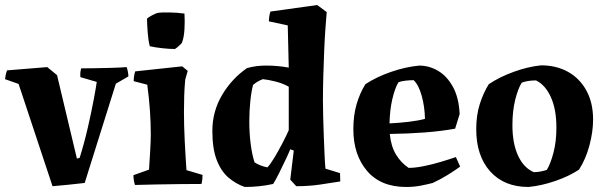

<svg xmlns="http://www.w3.org/2000/svg" viewBox="-26 -732 2408 764"><path d="M183 9 48 -398 -6 -417Q-5 -426 -3 -435Q-1 -444 2 -452L162 -465L201 -433L280 -101L291 -104Q310 -165 324 -226.5Q338 -288 347 -336Q356 -384 359 -406L294 -425Q292 -443 297 -460Q315 -460 348.5 -460.5Q382 -461 418 -462Q454 -463 478 -465Q484 -448 485 -428L435 -399L311 -4Q279 0 247 3Q215 6 183 9Z M511 4Q505 -15 505 -35L567 -57Q569 -89 571.5 -129.5Q574 -170 574 -197Q574 -244 570.5 -293.5Q567 -343 560 -395L506 -409Q506 -429 512 -448L699 -468L721 -450L711 -415Q708 -382 707 -351Q706 -320 706 -286Q706 -234 709 -172.5Q712 -111 716 -55L780 -36Q780 -27 779 -18Q778 -9 776 0Q742 0 693 0.5Q644 1 595 2Q546 3 511 4ZM570 -548Q564 -571 561.5 -605Q559 -639 559 -658Q564 -663 580 -671.5Q596 -680 603 -681Q616 -683 647.5 -682.5Q679 -682 708 -678Q710 -648 708 -615Q706 -582 698 -562Q698 -561 691.5 -554.5Q685 -548 678 -542.5Q671 -537 670 -537Q649 -537 621 -540Q593 -543 570 -548Z M948 12Q913 0 883.5 -25Q854 -50 836.5 -95Q819 -140 819 -211Q819 -289 858 -354.5Q897 -420 957 -461Q995 -472 1038 -471Q1057 -471 1079 -469Q1101 -467 1123 -463L1119 -631L1044 -647Q1044 -667 1050 -686L1236 -712L1274 -684Q1272 -660 1269 -619.5Q1266 -579 1264 -530Q1262 -481 1260.5 -429.5Q1259 -378 1259 -332Q1259 -303 1260 -265.5Q1261 -228 1262.5 -188.5Q1264 -149 1265.5 -115.5Q1267 -82 1269 -61L1327 -43L1328 -10Q1292 -4 1247 2.5Q1202 9 1153 9L1129 -17L1143 -133L1129 -138Q1123 -123 1110.5 -96.5Q1098 -70 1084.5 -43Q1071 -16 1061 0Q1034 6 1005.5 9Q977 12 948 12ZM1038 -66Q1049 -77 1065 -103.5Q1081 -130 1097 -160.5Q1113 -191 1123 -214V-387Q1100 -400 1070.5 -407.5Q1041 -415 1020 -417Q998 -409 981 -394Q974 -368 970 -329Q966 -290 966 -249Q966 -202 971.5 -159Q977 -116 987 -86Q1008 -72 1038 -66Z M1590 12Q1489 12 1434.5 -52Q1380 -116 1380 -218Q1380 -273 1393 -317.5Q1406 -362 1428 -397Q1472 -426 1530 -446Q1588 -466 1642 -471Q1682 -471 1717.5 -450Q1753 -429 1776.5 -386Q1800 -343 1803 -278L1785 -220Q1730 -210 1664.5 -205Q1599 -200 1525 -199Q1530 -149 1550 -116.5Q1570 -84 1600 -64Q1627 -64 1661 -71Q1695 -78 1728.5 -88Q1762 -98 1788 -107L1805 -69Q1783 -53 1755.5 -36Q1728 -19 1696 -4Q1677 1 1649.5 6.5Q1622 12 1590 12ZM1524 -241Q1565 -243 1602 -247.5Q1639 -252 1665 -259Q1664 -308 1652 -351Q1640 -394 1620 -413Q1606 -413 1587.5 -411Q1569 -409 1559 -404Q1545 -380 1535 -337Q1525 -294 1524 -241Z M2077 12Q1980 12 1924.5 -50Q1869 -112 1869 -218Q1869 -273 1883 -317.5Q1897 -362 1919 -397Q1962 -426 2019 -446.5Q2076 -467 2127 -472Q2188 -472 2234.5 -446Q2281 -420 2307.5 -371.5Q2334 -323 2334 -256Q2334 -208 2319.5 -153.5Q2305 -99 2278 -57Q2239 -31 2184 -12Q2129 7 2077 12ZM2098 -47Q2113 -47 2127 -50Q2141 -53 2150 -56Q2165 -81 2176.5 -125Q2188 -169 2188 -224Q2188 -297 2166 -345.5Q2144 -394 2107 -412Q2073 -412 2050 -403Q2035 -379 2024 -334.5Q2013 -290 2013 -234Q2013 -161 2035.5 -112.5Q2058 -64 2098 -47Z"/></svg>

Font: Labrada
Style: Bold
Weight: 700
Designer: Mercedes Jáuregui
Foundry: Omnibus-Type Team
Version: Version 1.000; ttfautohint (v1.8.4.7-5d5b)